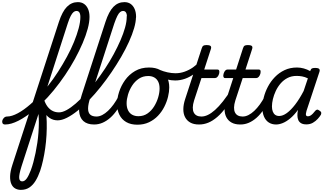

<svg xmlns="http://www.w3.org/2000/svg" viewBox="-206 -1154 3070 1806"><path d="M-157 17Q-176 17 -182 5.5Q-188 -6 -184 -20.5Q-180 -35 -168 -46.5Q-156 -58 -139 -58Q-117 -58 -91.5 -66Q-66 -74 -38 -89Q-10 -104 20 -125.5Q50 -147 81 -174Q112 -201 144 -231Q195 -283 245 -346Q295 -409 340 -479Q385 -549 423.5 -620Q462 -691 490 -759.5Q518 -828 534 -888Q550 -948 550 -995Q550 -1017 562.5 -1026.5Q575 -1036 592.5 -1035.5Q610 -1035 623 -1025Q636 -1015 636 -995Q636 -946 619 -883Q602 -820 571 -747.5Q540 -675 498.5 -599Q457 -523 406.5 -448.5Q356 -374 300 -305.5Q244 -237 185 -180Q148 -145 111 -115Q74 -85 38 -60.5Q2 -36 -32.5 -18.5Q-67 -1 -98 8Q-129 17 -157 17ZM-10 632Q-39 632 -62.5 619Q-86 606 -99 577.5Q-112 549 -111 504Q-110 459 -89 395L348 -948Q380 -1046 423.5 -1090Q467 -1134 526 -1134Q561 -1134 585 -1117Q609 -1100 622.5 -1069Q636 -1038 636 -995Q636 -976 623 -967Q610 -958 592.5 -958Q575 -958 562.5 -967Q550 -976 550 -995Q550 -1013 546 -1025.5Q542 -1038 534 -1044.5Q526 -1051 513 -1051Q499 -1051 486 -1040.5Q473 -1030 459.5 -1004.5Q446 -979 431 -933L204 -229Q218 -182 225 -125.5Q232 -69 233.5 -8Q235 53 231.5 116Q228 179 219.5 239Q211 299 199 353Q187 407 172 452Q153 507 128 547.5Q103 588 69.5 610Q36 632 -10 632ZM3 552Q14 552 24.5 545.5Q35 539 45 525.5Q55 512 64.5 492Q74 472 84 447Q97 412 108 371Q119 330 128.5 284Q138 238 145 190.5Q152 143 155.5 95.5Q159 48 159.5 3Q160 -42 156 -82L-4 412Q-28 489 -25.5 520.5Q-23 552 3 552Z M336 -22Q294 -22 260.5 -44.5Q227 -67 203 -113Q179 -159 164 -231Q160 -250 167.5 -258Q175 -266 185.5 -264Q196 -262 199 -249Q210 -202 230 -168Q250 -134 280 -115.5Q310 -97 349 -97Q381 -97 421 -119Q461 -141 506 -180Q551 -219 598.5 -271Q646 -323 693 -384Q740 -445 783.5 -511Q827 -577 863.5 -644.5Q900 -712 927.5 -775.5Q955 -839 970.5 -895Q986 -951 986 -995Q986 -1014 999 -1023.5Q1012 -1033 1029.5 -1033Q1047 -1033 1060 -1023.5Q1073 -1014 1073 -995Q1073 -949 1055.5 -889Q1038 -829 1007 -760.5Q976 -692 934 -619.5Q892 -547 843 -475Q794 -403 740.5 -336Q687 -269 632 -212Q577 -155 524 -112.5Q471 -70 423 -46Q375 -22 336 -22Z M679 17Q614 17 578 -15.5Q542 -48 538 -110.5Q534 -173 564 -265L786 -948Q818 -1046 861 -1090Q904 -1134 964 -1134Q999 -1134 1023 -1117Q1047 -1100 1060.5 -1069Q1074 -1038 1074 -995Q1074 -976 1061 -967Q1048 -958 1030.5 -958Q1013 -958 1000.5 -967Q988 -976 988 -995Q988 -1013 984 -1025.5Q980 -1038 972 -1044.5Q964 -1051 951 -1051Q937 -1051 924 -1040.5Q911 -1030 898 -1004.5Q885 -979 869 -933L644 -239Q623 -175 622.5 -135Q622 -95 642 -76.5Q662 -58 701 -58Q715 -58 721.5 -46.5Q728 -35 725.5 -20.5Q723 -6 711.5 5.5Q700 17 679 17Z M680 17Q666 17 659.5 5.5Q653 -6 655.5 -20.5Q658 -35 669.5 -46.5Q681 -58 702 -58Q728 -58 755.5 -72Q783 -86 810 -111.5Q837 -137 862.5 -172Q888 -207 910 -250Q917 -264 930 -263.5Q943 -263 952 -253Q961 -243 956 -229Q929 -170 898 -124Q867 -78 832 -47Q797 -16 759 0.5Q721 17 680 17Z M1086 19Q1024 19 981 -6Q938 -31 916.5 -75.5Q895 -120 895 -176Q895 -229 914 -288.5Q933 -348 970.5 -400.5Q1008 -453 1064.5 -486Q1121 -519 1196 -519Q1258 -519 1300.5 -495.5Q1343 -472 1364.5 -429.5Q1386 -387 1386 -331Q1386 -291 1374.5 -243.5Q1363 -196 1339.5 -149.5Q1316 -103 1280 -65Q1244 -27 1195.5 -4Q1147 19 1086 19ZM1096 -61Q1145 -61 1182 -87Q1219 -113 1244 -153.5Q1269 -194 1282 -238.5Q1295 -283 1295 -321Q1295 -360 1282 -386Q1269 -412 1245 -425.5Q1221 -439 1188 -439Q1138 -439 1100 -413.5Q1062 -388 1036.5 -348Q1011 -308 998 -264Q985 -220 985 -183Q985 -144 998.5 -116.5Q1012 -89 1037 -75Q1062 -61 1096 -61Z M1442 -397Q1407 -397 1365 -406.5Q1323 -416 1281 -435Q1267 -442 1263.5 -454Q1260 -466 1264 -477Q1268 -488 1277 -494.5Q1286 -501 1296 -497Q1331 -482 1370 -473.5Q1409 -465 1445 -465Q1489 -465 1531 -480Q1573 -495 1609 -520Q1645 -545 1670 -575Q1683 -591 1693.5 -585Q1704 -579 1708 -565Q1712 -551 1703 -541Q1666 -493 1623 -461Q1580 -429 1534 -413Q1488 -397 1442 -397Z M1665 17Q1616 17 1583.5 -1.5Q1551 -20 1534.5 -52.5Q1518 -85 1518.5 -128Q1519 -171 1535 -220L1691 -698Q1697 -718 1706.5 -724Q1716 -730 1736 -730Q1767 -730 1775.5 -720.5Q1784 -711 1777 -691L1715 -500H1840Q1851 -500 1855.5 -490.5Q1860 -481 1855 -460Q1849 -441 1839 -430.5Q1829 -420 1818 -420H1689L1620 -210Q1608 -172 1607.5 -143.5Q1607 -115 1616.5 -96Q1626 -77 1644 -67.5Q1662 -58 1687 -58Q1701 -58 1707.5 -46.5Q1714 -35 1711.5 -20.5Q1709 -6 1697.5 5.5Q1686 17 1665 17Z M1668 17Q1654 17 1647.5 5.5Q1641 -6 1643.5 -20.5Q1646 -35 1657.5 -46.5Q1669 -58 1690 -58Q1718 -58 1749.5 -73Q1781 -88 1816.5 -119.5Q1852 -151 1891.5 -201Q1931 -251 1975 -321Q1984 -335 1996.5 -333.5Q2009 -332 2016.5 -322Q2024 -312 2017 -300Q1969 -212 1925 -151.5Q1881 -91 1838 -54Q1795 -17 1753 0Q1711 17 1668 17Z M2053 17Q2004 17 1971.5 -1.5Q1939 -20 1922.5 -52.5Q1906 -85 1906.5 -128Q1907 -171 1923 -220L1988 -420H1910Q1900 -420 1896 -430Q1892 -440 1897 -460Q1903 -480 1912.5 -490Q1922 -500 1933 -500H2015L2079 -698Q2085 -718 2094.5 -724Q2104 -730 2124 -730Q2155 -730 2163.5 -720.5Q2172 -711 2165 -691L2103 -500H2229Q2240 -500 2244 -490.5Q2248 -481 2243 -460Q2237 -441 2227 -430.5Q2217 -420 2206 -420H2077L2008 -210Q1996 -172 1995.5 -143.5Q1995 -115 2004.5 -96Q2014 -77 2032 -67.5Q2050 -58 2075 -58Q2089 -58 2095.5 -46.5Q2102 -35 2099.5 -20.5Q2097 -6 2085.5 5.5Q2074 17 2053 17Z M2056 17Q2042 17 2035.5 5.5Q2029 -6 2031.5 -20.5Q2034 -35 2045.5 -46.5Q2057 -58 2078 -58Q2104 -58 2131.5 -72Q2159 -86 2186 -111.5Q2213 -137 2238.5 -172Q2264 -207 2286 -250Q2293 -264 2306 -263.5Q2319 -263 2328 -253Q2337 -243 2332 -229Q2305 -170 2274 -124Q2243 -78 2208 -47Q2173 -16 2135 0.5Q2097 17 2056 17Z M2391 17Q2351 17 2322 -2Q2293 -21 2277.5 -56.5Q2262 -92 2262 -141Q2262 -186 2275 -237.5Q2288 -289 2314 -338.5Q2340 -388 2379.5 -429Q2419 -470 2471 -494.5Q2523 -519 2588 -519Q2620 -519 2652 -510Q2684 -501 2712 -485L2713 -489Q2719 -506 2729 -510.5Q2739 -515 2757 -515Q2788 -515 2796.5 -505.5Q2805 -496 2798 -476L2677 -111Q2673 -97 2671.5 -85Q2670 -73 2674.5 -66.5Q2679 -60 2690 -60Q2703 -60 2714.5 -67Q2726 -74 2737 -85.5Q2748 -97 2758 -110Q2765 -119 2774.5 -122Q2784 -125 2797 -115Q2814 -105 2815.5 -94.5Q2817 -84 2812 -74Q2802 -57 2783 -36Q2764 -15 2737.5 0.5Q2711 16 2676 16Q2644 16 2625.5 4.5Q2607 -7 2599.5 -25.5Q2592 -44 2591.5 -66Q2591 -88 2595 -110Q2596 -112 2596.5 -114.5Q2597 -117 2597 -120Q2560 -70 2523.5 -40Q2487 -10 2453.5 3.5Q2420 17 2391 17ZM2352 -153Q2352 -125 2360 -104.5Q2368 -84 2383 -73.5Q2398 -63 2420 -63Q2454 -63 2492 -90.5Q2530 -118 2570.5 -170.5Q2611 -223 2650 -298L2690 -417Q2661 -431 2635 -435.5Q2609 -440 2584 -440Q2536 -440 2498.5 -420.5Q2461 -401 2433.5 -369Q2406 -337 2388 -298.5Q2370 -260 2361 -222Q2352 -184 2352 -153Z"/></svg>

Font: Playwrite CU
Style: Regular
Weight: 400
Designer: Veronika Burian, José Scaglione
Foundry: TypeTogether
Version: Version 1.002